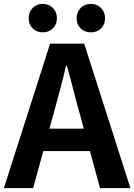

<svg xmlns="http://www.w3.org/2000/svg" viewBox="-24 -965 689 985"><path d="M-4 0 233 -741H408L645 0H489L384 -386Q367 -444 351.5 -506.5Q336 -569 319 -628H315Q301 -568 284.5 -506Q268 -444 252 -386L146 0ZM143 -190V-305H495V-190ZM195 -799Q164 -799 143.5 -819.5Q123 -840 123 -872Q123 -903 143.5 -924Q164 -945 195 -945Q227 -945 247.5 -924Q268 -903 268 -872Q268 -840 247.5 -819.5Q227 -799 195 -799ZM442 -799Q410 -799 389.5 -819.5Q369 -840 369 -872Q369 -903 389.5 -924Q410 -945 442 -945Q474 -945 494.5 -924Q515 -903 515 -872Q515 -840 494.5 -819.5Q474 -799 442 -799Z"/></svg>

Font: Noto Sans SC
Style: Bold
Weight: 700
Designer: Ryoko NISHIZUKA  (kana, bopomofo & ideographs); Paul D. Hunt (Latin, Greek & Cyrillic); Sandoll Communications , Soo-you
Foundry: Adobe
Version: Version 2.004-H2;hotconv 1.0.118;makeotfexe 2.5.65603